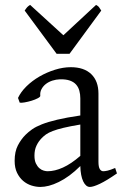

<svg xmlns="http://www.w3.org/2000/svg" viewBox="-20 -740 499 775"><path d="M171.9 -48.8Q201.2 -48.8 234.1 -63.7Q267.1 -78.6 304.2 -110.8V-237.3Q263.2 -230.5 236.6 -224.1Q210 -217.8 192.9 -211.2Q175.8 -204.6 165.5 -197.3Q155.3 -189.9 147.5 -181.6Q134.8 -168.5 127 -151.6Q119.1 -134.8 119.1 -111.8Q119.1 -92.3 125 -80.1Q130.9 -67.9 139.2 -60.8Q147.5 -53.7 156.5 -51.3Q165.5 -48.8 171.9 -48.8ZM452.1 -40Q410.6 -11.2 383.5 1.7Q356.4 14.6 342.8 14.6Q326.7 14.6 315.9 -7.8Q305.2 -30.3 304.2 -69.8Q282.2 -47.9 260.3 -31.7Q238.3 -15.6 217.3 -5.4Q196.3 4.9 177.5 9.8Q158.7 14.6 143.1 14.6Q125.5 14.6 106.9 8.8Q88.4 2.9 73.5 -9.8Q58.6 -22.5 48.8 -42.5Q39.1 -62.5 39.1 -90.8Q39.1 -127.9 52 -152.8Q64.9 -177.7 83 -195.8Q94.7 -207.5 109.6 -218Q124.5 -228.5 149.2 -238.3Q173.8 -248 210.9 -256.8Q248 -265.6 304.2 -273.9V-342.8Q304.2 -359.4 300.3 -373.8Q296.4 -388.2 287.1 -398.7Q277.8 -409.2 262 -414.8Q246.1 -420.4 222.2 -419.9Q206.5 -419.4 191.4 -414.6Q176.3 -409.7 165 -400.9Q153.8 -392.1 147.5 -380.1Q141.1 -368.2 142.6 -353.5Q143.1 -349.1 132.6 -343.5Q122.1 -337.9 107.7 -333.5Q93.3 -329.1 79.3 -326.7Q65.4 -324.2 59.6 -325.7L52.7 -344.7Q64 -369.1 86.9 -391.6Q109.9 -414.1 139.4 -431.2Q168.9 -448.2 201.9 -458.5Q234.9 -468.8 265.6 -468.8Q319.3 -468.8 348.4 -440.7Q377.4 -412.6 377.4 -362.3V-86.9Q377.4 -66.4 382.8 -57.6Q388.2 -48.8 397 -48.8Q403.8 -48.8 414.6 -51.3Q425.3 -53.7 444.8 -62ZM260.7 -522.9H208.5L79.6 -697.3Q83 -702.1 85.4 -705.6Q87.9 -709 90.1 -711.4Q92.3 -713.9 95 -715.8Q97.7 -717.8 101.6 -720.2L235.8 -597.7L367.7 -720.2Q376 -715.8 379.4 -711.4Q382.8 -707 388.7 -697.3Z"/></svg>

Font: Gentium Plus APac
Style: Regular
Weight: 400
Designer: J. Victor Gaultney, Annie Olsen, Iska Routamaa, Becca Hirsbrunner
Foundry: SIL International
Version: Version 5.000